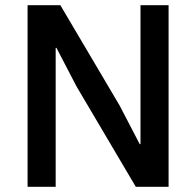

<svg xmlns="http://www.w3.org/2000/svg" viewBox="-20 -718 754 738"><path d="M502 0H628V-698H520V-164H517L440 -312L212 -698H86V0H194V-534H197L274 -386Z"/></svg>

Font: IBM Plex Thai Looped Medium
Style: Regular
Weight: 500
Designer: Mike Abbink, Paul van der Laan, Pieter van Rosmalen, Ben Mitchell, Mark Frömberg
Foundry: Bold Monday
Version: Version 1.0